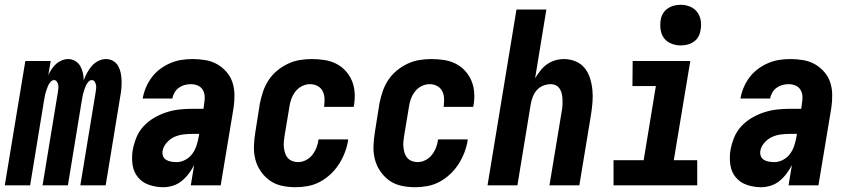

<svg xmlns="http://www.w3.org/2000/svg" viewBox="-37 -775 3557 803"><path d="M-17 0 69 -520H175L165 -461Q171 -474 179 -486Q187 -498 197.5 -507.5Q208 -517 221.5 -522.5Q235 -528 248 -528Q264 -528 277.5 -520Q291 -512 298.5 -499Q306 -486 309.5 -470.5Q313 -455 313 -439Q319 -455 327 -470Q335 -485 346.5 -498.5Q358 -512 374 -520Q390 -528 406 -528Q423 -528 436.5 -520Q450 -512 457.5 -498.5Q465 -485 468 -469.5Q471 -454 471.5 -437.5Q472 -421 470.5 -404.5Q469 -388 466 -372L405 0H299L363 -389Q364 -397 365 -405Q366 -413 364.5 -420Q363 -427 359 -433.5Q355 -440 347 -440Q339 -440 332.5 -432.5Q326 -425 322.5 -417.5Q319 -410 316.5 -402Q314 -394 311.5 -386Q309 -378 308 -370Q307 -362 305 -354L247 0H141L205 -389Q206 -397 207 -405Q208 -413 206.5 -420Q205 -427 201 -433.5Q197 -440 189 -440Q181 -440 174.5 -432.5Q168 -425 164.5 -417.5Q161 -410 158.5 -402Q156 -394 153.5 -386Q151 -378 150 -370Q149 -362 147 -354L89 0Z M647 8Q616 8 587.5 -1.5Q559 -11 540.5 -33Q522 -55 517.5 -85.5Q513 -116 518 -147Q523 -174 533.5 -200Q544 -226 563.5 -247Q583 -268 608 -282.5Q633 -297 659.5 -305.5Q686 -314 713 -317Q740 -320 766 -320H814L817 -343Q820 -358 819 -373Q818 -388 810.5 -400Q803 -412 789.5 -417.5Q776 -423 761 -423Q748 -423 735 -419.5Q722 -416 711 -408Q700 -400 693 -388Q686 -376 684 -363H560V-364Q564 -387 573.5 -409.5Q583 -432 598 -452Q613 -472 633.5 -487Q654 -502 676.5 -511.5Q699 -521 722.5 -524.5Q746 -528 769 -528Q796 -528 822.5 -523.5Q849 -519 871 -506.5Q893 -494 910 -474.5Q927 -455 935 -431Q943 -407 943.5 -380Q944 -353 940 -325L886 0H761L775 -85Q766 -67 753 -49.5Q740 -32 723.5 -18.5Q707 -5 686.5 1.5Q666 8 647 8ZM702 -97Q720 -97 738 -106.5Q756 -116 767.5 -132Q779 -148 785 -166.5Q791 -185 794 -203L796 -215H766Q747 -215 728 -212.5Q709 -210 691.5 -202Q674 -194 660 -178Q646 -162 643 -144Q641 -132 645 -122Q649 -112 658 -106.5Q667 -101 678.5 -99Q690 -97 702 -97Z M1200 8Q1170 8 1142 2Q1114 -4 1092 -19.5Q1070 -35 1054 -58Q1038 -81 1031 -108Q1024 -135 1025 -164.5Q1026 -194 1031 -223L1050 -343Q1055 -368 1063.5 -393Q1072 -418 1086.5 -440Q1101 -462 1122 -479.5Q1143 -497 1167.5 -508.5Q1192 -520 1217 -524Q1242 -528 1267 -528Q1294 -528 1320 -524Q1346 -520 1368 -509Q1390 -498 1407 -480Q1424 -462 1434 -439Q1444 -416 1446 -390Q1448 -364 1444 -338L1442 -328H1318L1319 -333Q1321 -349 1320 -365.5Q1319 -382 1311.5 -395.5Q1304 -409 1290 -416Q1276 -423 1259 -423Q1242 -423 1225.5 -414.5Q1209 -406 1198 -391.5Q1187 -377 1181 -360Q1175 -343 1173 -326L1153 -206Q1151 -194 1150 -181.5Q1149 -169 1150.5 -157Q1152 -145 1155.5 -134Q1159 -123 1166.5 -114.5Q1174 -106 1185.5 -101.5Q1197 -97 1209 -97Q1226 -97 1242 -105Q1258 -113 1269 -127Q1280 -141 1286.5 -157.5Q1293 -174 1295 -191V-192H1419V-189Q1415 -163 1405.5 -138Q1396 -113 1381.5 -90Q1367 -67 1346.5 -47.5Q1326 -28 1302 -15Q1278 -2 1251.5 3Q1225 8 1200 8Z M1700 8Q1670 8 1642 2Q1614 -4 1592 -19.5Q1570 -35 1554 -58Q1538 -81 1531 -108Q1524 -135 1525 -164.5Q1526 -194 1531 -223L1550 -343Q1555 -368 1563.5 -393Q1572 -418 1586.5 -440Q1601 -462 1622 -479.5Q1643 -497 1667.5 -508.5Q1692 -520 1717 -524Q1742 -528 1767 -528Q1794 -528 1820 -524Q1846 -520 1868 -509Q1890 -498 1907 -480Q1924 -462 1934 -439Q1944 -416 1946 -390Q1948 -364 1944 -338L1942 -328H1818L1819 -333Q1821 -349 1820 -365.5Q1819 -382 1811.5 -395.5Q1804 -409 1790 -416Q1776 -423 1759 -423Q1742 -423 1725.5 -414.5Q1709 -406 1698 -391.5Q1687 -377 1681 -360Q1675 -343 1673 -326L1653 -206Q1651 -194 1650 -181.5Q1649 -169 1650.5 -157Q1652 -145 1655.5 -134Q1659 -123 1666.5 -114.5Q1674 -106 1685.5 -101.5Q1697 -97 1709 -97Q1726 -97 1742 -105Q1758 -113 1769 -127Q1780 -141 1786.5 -157.5Q1793 -174 1795 -191V-192H1919V-189Q1915 -163 1905.5 -138Q1896 -113 1881.5 -90Q1867 -67 1846.5 -47.5Q1826 -28 1802 -15Q1778 -2 1751.5 3Q1725 8 1700 8Z M2002 0 2123 -735H2248L2201 -448Q2211 -464 2223 -479.5Q2235 -495 2250.5 -506Q2266 -517 2284.5 -522.5Q2303 -528 2321 -528Q2347 -528 2370 -518.5Q2393 -509 2408 -490.5Q2423 -472 2430.5 -448.5Q2438 -425 2440.5 -399.5Q2443 -374 2441 -348Q2439 -322 2435 -297L2386 0H2261L2313 -314Q2315 -325 2315.5 -337Q2316 -349 2315.5 -360.5Q2315 -372 2312.5 -383Q2310 -394 2304 -403.5Q2298 -413 2288 -418Q2278 -423 2266 -423Q2251 -423 2235.5 -417Q2220 -411 2209 -399Q2198 -387 2192 -372Q2186 -357 2183 -341L2127 0Z M2529 0V-105H2655L2706 -415H2608L2609 -520H2850L2781 -105H2879V0ZM2810 -585Q2790 -585 2771 -592.5Q2752 -600 2740.5 -615Q2729 -630 2726 -650Q2723 -670 2726 -690Q2728 -705 2735.5 -718Q2743 -731 2755.5 -739.5Q2768 -748 2782 -751.5Q2796 -755 2810 -755Q2830 -755 2848.5 -747.5Q2867 -740 2878.5 -725Q2890 -710 2893.5 -690Q2897 -670 2893 -650Q2891 -635 2884 -622Q2877 -609 2864.5 -600.5Q2852 -592 2838 -588.5Q2824 -585 2810 -585Z M3147 8Q3116 8 3087.5 -1.5Q3059 -11 3040.5 -33Q3022 -55 3017.5 -85.5Q3013 -116 3018 -147Q3023 -174 3033.5 -200Q3044 -226 3063.5 -247Q3083 -268 3108 -282.5Q3133 -297 3159.5 -305.5Q3186 -314 3213 -317Q3240 -320 3266 -320H3314L3317 -343Q3320 -358 3319 -373Q3318 -388 3310.5 -400Q3303 -412 3289.5 -417.5Q3276 -423 3261 -423Q3248 -423 3235 -419.5Q3222 -416 3211 -408Q3200 -400 3193 -388Q3186 -376 3184 -363H3060V-364Q3064 -387 3073.5 -409.5Q3083 -432 3098 -452Q3113 -472 3133.5 -487Q3154 -502 3176.5 -511.5Q3199 -521 3222.5 -524.5Q3246 -528 3269 -528Q3296 -528 3322.5 -523.5Q3349 -519 3371 -506.5Q3393 -494 3410 -474.5Q3427 -455 3435 -431Q3443 -407 3443.5 -380Q3444 -353 3440 -325L3386 0H3261L3275 -85Q3266 -67 3253 -49.5Q3240 -32 3223.5 -18.5Q3207 -5 3186.5 1.5Q3166 8 3147 8ZM3202 -97Q3220 -97 3238 -106.5Q3256 -116 3267.5 -132Q3279 -148 3285 -166.5Q3291 -185 3294 -203L3296 -215H3266Q3247 -215 3228 -212.5Q3209 -210 3191.5 -202Q3174 -194 3160 -178Q3146 -162 3143 -144Q3141 -132 3145 -122Q3149 -112 3158 -106.5Q3167 -101 3178.5 -99Q3190 -97 3202 -97Z"/></svg>

Font: Iosevka Extrabold Oblique
Style: Regular
Weight: 800
Italic angle: -9°
Monospace: yes
Designer: Belleve Invis
Foundry: Belleve Invis
Version: Version 32.5.0; ttfautohint (v1.8.4)